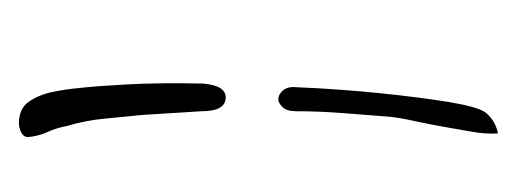

<svg xmlns="http://www.w3.org/2000/svg" viewBox="-196 -288 559 208"><g transform="rotate(-90 84.0 -184.5)"><path d="M82 -220Q67 -220 67 -246Q66 -262 65 -278Q64 -294 63 -310Q61 -330 59 -351Q57 -372 51 -392Q49 -403 44.5 -413Q40 -423 39 -434Q39 -439 44 -441.5Q49 -444 54 -444Q70 -444 77.5 -433Q85 -422 88 -407Q91 -392 92 -380Q94 -364 96 -328Q98 -292 97 -245Q95 -220 82 -220ZM43 75Q42 62 45 45.5Q48 29 50 17Q53 0 56.5 -16Q60 -32 61 -42Q63 -68 65 -93.5Q67 -119 67 -144Q67 -154 71.5 -158.5Q76 -163 80 -163Q85 -163 89.5 -158Q94 -153 93 -143Q91 -96 86.5 -52.5Q82 -9 77 21.5Q72 52 66 61Q63 65 57.5 69Q52 73 43 75Z"/></g></svg>

Font: Qwitcher Grypen
Style: Bold
Weight: 700
Designer: Robert E. Leuschke
Foundry: Robert E. Leuschke
Version: Version 1.100; ttfautohint (v1.8.3)